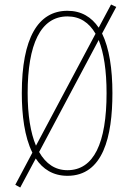

<svg xmlns="http://www.w3.org/2000/svg" viewBox="-20 -772 578 854"><path d="M480 -358C480 -465 466 -558 434 -623L497 -741L474 -752L419 -649C387 -696 342 -724 280 -724C149 -724 77 -602 77 -358C77 -260 89 -163 124 -93L48 50L70 62L139 -67C170 -20 216 10 280 10C439 10 480 -165 480 -358ZM103 -358C103 -574 160 -699 280 -699C335 -699 376 -672 405 -622L140 -124C116 -181 103 -260 103 -358ZM454 -358C454 -135 397 -15 280 -15C226 -15 184 -43 154 -96L419 -594C442 -537 454 -457 454 -358Z"/></svg>

Font: Noto Sans Gurmukhi UI ExtraCondensed Thin
Style: Regular
Weight: 100
Width: 2
Designer: Jelle Bosma - Monotype Design Team
Foundry: Monotype Imaging Inc.
Version: Version 2.004